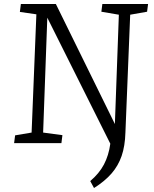

<svg xmlns="http://www.w3.org/2000/svg" viewBox="-20 -720 774 966"><path d="M51 0 56 -39 139 -53 163 -648 80 -660 85 -700H261L558 -96L578 -646L490 -661L495 -700H725L720 -661L635 -646L611 -53Q609 15 592 64.5Q575 114 541 153Q507 192 453 226L434 191Q479 153 503 107.5Q527 62 535 3L218 -631L197 -53L294 -40L289 0Z"/></svg>

Font: Literata 12pt Light
Style: Italic
Weight: 300
Italic angle: -2°
Designer: Latin by Veronika Burian and Jose Scaglione. Greek by Irene Vlachou. Cyrillic by Vera Evstafieva
Foundry: TypeTogether
Version: Version 3.002